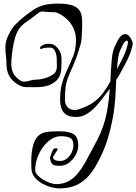

<svg xmlns="http://www.w3.org/2000/svg" viewBox="-20 -668 760 1070"><path d="M720 -424Q712 -380 691.5 -338.5Q671 -297 649 -258Q644 -249 639 -240.5Q634 -232 628 -224Q626 -175 622.5 -123Q619 -71 611 -24Q596 58 576 119Q556 180 522 242Q503 278 476 310Q449 342 409 362Q369 382 309 382Q291 382 266 375.5Q241 369 215.5 355Q190 341 173 320Q156 299 155 269Q152 196 161.5 154.5Q171 113 189 93.5Q207 74 232.5 69Q258 64 287 64H320Q362 64 389 79Q416 94 416 142Q416 169 402 195Q388 221 365 238.5Q342 256 315 256Q282 256 272.5 247.5Q263 239 258 211L273 171Q275 164 281 161Q287 158 292 158Q297 158 300 161Q303 164 298 171L275 207Q277 220 287 224.5Q297 229 315 229Q336 229 352.5 216Q369 203 379 182.5Q389 162 389 142Q389 109 369.5 100Q350 91 320 91Q290 91 264 108.5Q238 126 218 154Q198 182 187 215Q176 248 176 280Q176 294 189 308Q202 322 221 333.5Q240 345 259.5 351.5Q279 358 293 358Q334 358 364 340.5Q394 323 416 295.5Q438 268 454.5 238Q471 208 484 183Q506 143 523.5 109Q541 75 554.5 36.5Q568 -2 578 -56Q583 -85 586.5 -114.5Q590 -144 592 -173L584 -163Q570 -145 551.5 -120Q533 -95 511 -71.5Q489 -48 462 -32Q435 -16 403 -16Q357 -16 336 -40.5Q315 -65 315 -112Q315 -159 323 -192.5Q331 -226 344 -255.5Q357 -285 372 -318Q382 -340 388 -355.5Q394 -371 397.5 -387Q401 -403 403 -428Q406 -472 392 -504.5Q378 -537 356 -558Q334 -579 314 -589.5Q294 -600 285 -600Q254 -600 239 -602Q224 -604 216 -604Q206 -604 198.5 -599Q191 -594 171 -578Q150 -561 132 -549.5Q114 -538 98.5 -522.5Q83 -507 71 -478Q62 -456 56 -426Q50 -396 46.5 -365.5Q43 -335 43 -312Q43 -281 54.5 -259Q66 -237 92 -220Q102 -213 115 -213Q130 -213 146 -218.5Q162 -224 178 -224Q198 -224 216.5 -228.5Q235 -233 248 -238Q280 -252 288.5 -265.5Q297 -279 297 -299Q297 -308 296.5 -318.5Q296 -329 296 -342Q296 -362 287 -382.5Q278 -403 258 -403Q250 -403 236.5 -402Q223 -401 218 -398Q212 -395 209 -395Q203 -395 203 -400Q203 -408 215 -415Q230 -424 253 -424Q283 -424 303 -398Q323 -372 323 -342Q323 -308 321 -280Q319 -252 304.5 -230.5Q290 -209 253 -193Q238 -187 217 -184.5Q196 -182 173 -182Q145 -182 124 -182.5Q103 -183 78 -198Q16 -235 16 -312Q16 -335 13 -357Q10 -379 10 -401Q10 -415 12 -428.5Q14 -442 20 -456Q40 -504 63.5 -529Q87 -554 123 -582Q150 -603 173 -617.5Q196 -632 226.5 -640Q257 -648 304 -648Q345 -648 375 -640.5Q405 -633 421.5 -612Q438 -591 438 -549Q438 -536 437.5 -509.5Q437 -483 435 -457.5Q433 -432 429 -420Q418 -383 406.5 -350.5Q395 -318 380 -285Q366 -254 357.5 -231.5Q349 -209 345.5 -182.5Q342 -156 342 -112Q342 -85 357 -70Q372 -55 395 -55Q406 -55 416 -58Q468 -74 500.5 -97.5Q533 -121 555 -151Q577 -181 595 -214Q598 -279 602.5 -333.5Q607 -388 623 -415Q638 -451 651.5 -464.5Q665 -478 677 -478Q691 -478 700.5 -466Q710 -454 715.5 -440.5Q721 -427 720 -424ZM693 -429Q694 -431 692.5 -436.5Q691 -442 686 -442Q682 -442 674 -433Q666 -424 655 -398Q645 -381 639.5 -351Q634 -321 632 -283Q652 -319 669 -355Q686 -391 693 -429Z"/></svg>

Font: Ingrid Darling
Style: Regular
Weight: 400
Designer: Robert E. Leuschke
Foundry: Robert E. Leuschke
Version: Version 1.010; ttfautohint (v1.8.3)